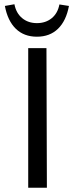

<svg xmlns="http://www.w3.org/2000/svg" viewBox="-20 -885 354 905"><path d="M305 -857 260 -864Q252 -822 223.5 -799Q195 -776 154 -776Q113 -776 84.5 -799.5Q56 -823 48 -865L3 -857Q16 -787 54.5 -749.5Q93 -712 154 -712Q215 -712 253.5 -749.5Q292 -787 305 -857ZM113 0V-658H199L201 0Z"/></svg>

Font: EauTest Medium
Style: Regular
Weight: 500
Designer: Christian Thalmann (Catharsis Fonts)
Version: Version 0.001;PS 000.001;hotconv 1.0.88;makeotf.lib2.5.64775